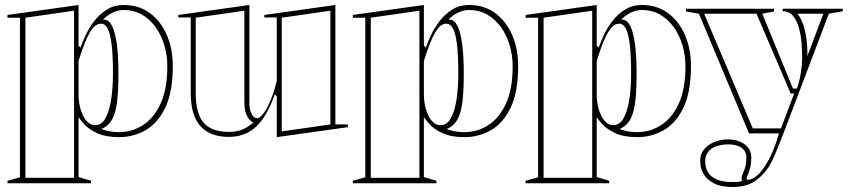

<svg xmlns="http://www.w3.org/2000/svg" viewBox="-20 -535 3410 770"><path d="M10 200V190L60 176V-464H10V-475L295 -515V-352L303 -344Q310 -365 323.5 -394Q337 -423 358 -450.5Q379 -478 408.5 -496.5Q438 -515 476 -515Q537 -515 581 -482.5Q625 -450 649 -394.5Q673 -339 673 -270Q673 -166 643 -103.5Q613 -41 564 -13Q515 15 458 15Q403 15 368.5 -1.5Q334 -18 317 -37.5Q300 -57 295 -65V175L345 190V200ZM82 178H277V-492L82 -464ZM361 -33Q387 -33 402.5 -60Q418 -87 425.5 -134Q433 -181 433 -240Q433 -315 427.5 -358.5Q422 -402 411.5 -421Q401 -440 385 -440Q373 -440 362.5 -432Q352 -424 341 -406Q330 -388 319 -360Q308 -332 295 -291V-159Q295 -132 300 -109.5Q305 -87 314 -69.5Q323 -52 335 -42.5Q347 -33 361 -33ZM456 -5Q509 -5 553 -33Q597 -61 624 -119.5Q651 -178 651 -269Q651 -314 638.5 -355Q626 -396 603 -427.5Q580 -459 548 -477Q516 -495 476 -495Q454 -495 432 -484.5Q410 -474 393 -456Q395 -456 396.5 -456Q398 -456 399 -456Q417 -456 429.5 -431Q442 -406 448.5 -358Q455 -310 455 -240Q455 -175 450 -131Q445 -87 432 -60.5Q419 -34 394 -21Q393 -20 391 -19.5Q389 -19 386 -18Q400 -12 418 -8.5Q436 -5 456 -5Z M898 14Q822 14 783.5 -29.5Q745 -73 745 -161V-465H695V-475L980 -515V-126Q980 -95 989 -78Q998 -61 1010 -61Q1023 -61 1037.5 -81Q1052 -101 1066 -135Q1080 -169 1090 -211V-465H1040V-475L1325 -515V-36H1375V-25L1090 15V-149L1082 -157Q1051 -68 1007 -27Q963 14 898 14ZM1305 -492 1110 -464V-8L1305 -36ZM960 -492 765 -464V-161Q765 -80 796.5 -43Q828 -6 898 -6Q930 -6 953.5 -16Q977 -26 996 -44Q995 -45 992.5 -46Q990 -47 986 -50Q973 -61 966.5 -79.5Q960 -98 960 -126Z M1395 200V190L1445 176V-464H1395V-475L1680 -515V-352L1688 -344Q1695 -365 1708.5 -394Q1722 -423 1743 -450.5Q1764 -478 1793.5 -496.5Q1823 -515 1861 -515Q1922 -515 1966 -482.5Q2010 -450 2034 -394.5Q2058 -339 2058 -270Q2058 -166 2028 -103.5Q1998 -41 1949 -13Q1900 15 1843 15Q1788 15 1753.5 -1.5Q1719 -18 1702 -37.5Q1685 -57 1680 -65V175L1730 190V200ZM1467 178H1662V-492L1467 -464ZM1746 -33Q1772 -33 1787.5 -60Q1803 -87 1810.5 -134Q1818 -181 1818 -240Q1818 -315 1812.5 -358.5Q1807 -402 1796.5 -421Q1786 -440 1770 -440Q1758 -440 1747.5 -432Q1737 -424 1726 -406Q1715 -388 1704 -360Q1693 -332 1680 -291V-159Q1680 -132 1685 -109.5Q1690 -87 1699 -69.5Q1708 -52 1720 -42.5Q1732 -33 1746 -33ZM1841 -5Q1894 -5 1938 -33Q1982 -61 2009 -119.5Q2036 -178 2036 -269Q2036 -314 2023.5 -355Q2011 -396 1988 -427.5Q1965 -459 1933 -477Q1901 -495 1861 -495Q1839 -495 1817 -484.5Q1795 -474 1778 -456Q1780 -456 1781.5 -456Q1783 -456 1784 -456Q1802 -456 1814.5 -431Q1827 -406 1833.5 -358Q1840 -310 1840 -240Q1840 -175 1835 -131Q1830 -87 1817 -60.5Q1804 -34 1779 -21Q1778 -20 1776 -19.5Q1774 -19 1771 -18Q1785 -12 1803 -8.5Q1821 -5 1841 -5Z M2088 200V190L2138 176V-464H2088V-475L2373 -515V-352L2381 -344Q2388 -365 2401.5 -394Q2415 -423 2436 -450.5Q2457 -478 2486.5 -496.5Q2516 -515 2554 -515Q2615 -515 2659 -482.5Q2703 -450 2727 -394.5Q2751 -339 2751 -270Q2751 -166 2721 -103.5Q2691 -41 2642 -13Q2593 15 2536 15Q2481 15 2446.5 -1.5Q2412 -18 2395 -37.5Q2378 -57 2373 -65V175L2423 190V200ZM2160 178H2355V-492L2160 -464ZM2439 -33Q2465 -33 2480.5 -60Q2496 -87 2503.5 -134Q2511 -181 2511 -240Q2511 -315 2505.5 -358.5Q2500 -402 2489.5 -421Q2479 -440 2463 -440Q2451 -440 2440.5 -432Q2430 -424 2419 -406Q2408 -388 2397 -360Q2386 -332 2373 -291V-159Q2373 -132 2378 -109.5Q2383 -87 2392 -69.5Q2401 -52 2413 -42.5Q2425 -33 2439 -33ZM2534 -5Q2587 -5 2631 -33Q2675 -61 2702 -119.5Q2729 -178 2729 -269Q2729 -314 2716.5 -355Q2704 -396 2681 -427.5Q2658 -459 2626 -477Q2594 -495 2554 -495Q2532 -495 2510 -484.5Q2488 -474 2471 -456Q2473 -456 2474.5 -456Q2476 -456 2477 -456Q2495 -456 2507.5 -431Q2520 -406 2526.5 -358Q2533 -310 2533 -240Q2533 -175 2528 -131Q2523 -87 2510 -60.5Q2497 -34 2472 -21Q2471 -20 2469 -19.5Q2467 -19 2464 -18Q2478 -12 2496 -8.5Q2514 -5 2534 -5Z M2918 215Q2872 215 2843.5 200.5Q2815 186 2801.5 162.5Q2788 139 2788 111Q2788 89 2797.5 73Q2807 57 2823.5 46Q2840 35 2860 29.5Q2880 24 2900 24Q2924 24 2945 32Q2966 40 2979.5 56Q2993 72 2993 97Q2993 112 2991 124.5Q2989 137 2986 147Q2982 160 2978 168.5Q2974 177 2974 182Q2974 186 2980 186Q2997 186 3017.5 168Q3038 150 3057 116Q3071 93 3082.5 64Q3094 35 3104 0H2984L2783 -480L2731 -489V-500H3084V-489L3037 -480L3160 -180H3176L3180 -192Q3188 -218 3192.5 -247Q3197 -276 3197 -305Q3197 -331 3194.5 -362.5Q3192 -394 3184 -423Q3176 -452 3160.5 -471Q3145 -490 3119 -490V-500H3360V-490L3304 -480L3122 0Q3102 52 3088 84.5Q3074 117 3065 131Q3042 168 3007.5 191.5Q2973 215 2918 215ZM2808 111Q2808 135 2818.5 154Q2829 173 2853 184Q2877 195 2918 195Q2928 195 2937 194.5Q2946 194 2956 191Q2954 187 2954 182Q2954 172 2959.5 160Q2965 148 2967 141Q2970 132 2971.5 121Q2973 110 2973 97Q2973 78 2963.5 66.5Q2954 55 2937.5 49.5Q2921 44 2900 44Q2882 44 2865 48Q2848 52 2835.5 60Q2823 68 2815.5 81Q2808 94 2808 111ZM2999 -20H3112L3165 -160H3151L3014 -480H2804ZM3178 -480Q3194 -460 3202.5 -432.5Q3211 -405 3214.5 -376Q3218 -347 3218 -324Q3218 -320 3218 -317Q3218 -314 3218 -310L3282 -480Z"/></svg>

Font: Kalnia Glaze Thin
Style: Regular
Weight: 100
Version: Version 1.110